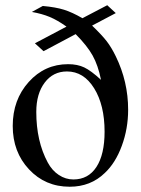

<svg xmlns="http://www.w3.org/2000/svg" viewBox="-20 -706 540 736"><path d="M270 -575.2 147 -509.8 113.8 -540 234.9 -604Q199.7 -628.9 170.4 -641.1Q141.1 -653.3 102.1 -660.2L144 -683.1Q193.4 -678.7 225.3 -668.7Q257.3 -658.7 295.9 -636.2L391.1 -686L423.8 -655.8L333 -607.9Q370.6 -571.8 388.9 -548.1Q407.2 -524.4 423.8 -490.2Q471.2 -393.1 471.2 -285.2Q471.2 -212.9 447 -147.2Q422.9 -81.5 381.8 -43Q327.6 9.8 247.1 9.8Q153.3 9.8 91.1 -56.9Q28.8 -123.5 28.8 -223.1Q28.8 -323.7 90.1 -391.8Q151.4 -460 241.2 -460Q276.9 -460 303 -447.5Q329.1 -435.1 367.2 -399.9Q356 -455.6 335.2 -492.9Q314.5 -530.3 270 -575.2ZM236.8 -432.1Q183.6 -432.1 151.4 -389.4Q119.1 -346.7 119.1 -276.9Q119.1 -164.6 163.1 -83Q179.7 -52.2 205.6 -35.2Q231.4 -18.1 261.2 -18.1Q318.4 -18.1 349.6 -65.9Q380.9 -113.8 380.9 -201.2Q380.9 -303.2 340.8 -367.7Q300.8 -432.1 236.8 -432.1Z"/></svg>

Font: Accordance
Style: Regular
Weight: 400
Version: Version 1.1 (build May 11, 2018) Miklal Software Solutions, 